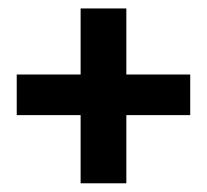

<svg xmlns="http://www.w3.org/2000/svg" viewBox="-20 -500 478 443"><path d="M271.5 -234.4V-77.1H166V-234.4H18.6V-328.1H166V-480.5H271.5V-328.1H418.9V-234.4Z"/></svg>

Font: Sudo Var
Style: Regular
Weight: 400
Monospace: yes
Designer: Jens Kutilek
Foundry: Jens Kutilek
Version: Version 0.065;FEAKit 1.0